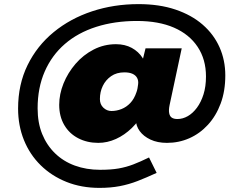

<svg xmlns="http://www.w3.org/2000/svg" viewBox="-20 -741 1184 934"><path d="M464 173Q376 173 303.5 144Q231 115 178 63Q125 11 96.5 -59.5Q68 -130 68 -213Q68 -330 114 -424Q160 -518 241 -584.5Q322 -651 428 -686Q534 -721 654 -721Q755 -721 833.5 -694.5Q912 -668 966 -621Q1020 -574 1048 -511Q1076 -448 1076 -374Q1076 -298 1053.5 -237.5Q1031 -177 991.5 -134Q952 -91 901 -68.5Q850 -46 792 -46Q746 -46 712 -62Q678 -78 659.5 -103.5Q641 -129 641 -159Q641 -176 641 -191.5Q641 -207 641 -223L681 -200Q657 -153 621.5 -118.5Q586 -84 544 -65Q502 -46 458 -46Q404 -46 360.5 -68.5Q317 -91 292.5 -133Q268 -175 268 -231Q268 -283 289 -335Q310 -387 347.5 -430.5Q385 -474 435.5 -500Q486 -526 544 -526Q588 -526 621 -508Q654 -490 673.5 -459.5Q693 -429 698 -391L657 -380L688 -506H864L805 -230Q800 -206 803 -190.5Q806 -175 816 -168.5Q826 -162 843 -162Q869 -162 893.5 -176Q918 -190 938 -217Q958 -244 970 -282Q982 -320 982 -369Q982 -452 941.5 -513Q901 -574 826.5 -606.5Q752 -639 646 -639Q538 -639 448.5 -610.5Q359 -582 295.5 -527Q232 -472 197.5 -393Q163 -314 163 -214Q163 -144 185 -89.5Q207 -35 247.5 4.5Q288 44 344 64.5Q400 85 467 85Q520 85 557 78.5Q594 72 628 59Q662 46 705 25L742 100Q692 123 649.5 139.5Q607 156 562.5 164.5Q518 173 464 173ZM522 -201Q547 -201 571 -210.5Q595 -220 614 -240Q633 -260 644 -293Q647 -301 649 -311.5Q651 -322 652 -332Q654 -349 647 -362Q640 -375 624.5 -382Q609 -389 585 -389Q547 -389 520.5 -370.5Q494 -352 480 -323Q466 -294 466 -259Q466 -233 483 -217Q500 -201 522 -201Z"/></svg>

Font: Lexend Giga Black
Style: Regular
Weight: 900
Designer: Bonnie Shaver-Troup, Thomas Jockin
Foundry: Lexend
Version: Version 1.007